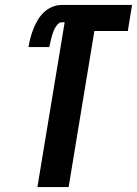

<svg xmlns="http://www.w3.org/2000/svg" viewBox="-20 -755 553 775"><path d="M131 0 241 -665H229Q220 -665 212.5 -656.5Q205 -648 200.5 -639Q196 -630 193 -621Q190 -612 187.5 -602.5Q185 -593 183 -583.5Q181 -574 179 -565H95Q98 -584 103 -602.5Q108 -621 115 -639Q122 -657 132.5 -674.5Q143 -692 158 -706Q173 -720 191.5 -727.5Q210 -735 229 -735H513L496 -630H361L257 0Z"/></svg>

Font: Iosevka Term Curly Extrabold
Style: Italic
Weight: 800
Italic angle: -9°
Designer: Belleve Invis
Foundry: Belleve Invis
Version: Version 32.3.0